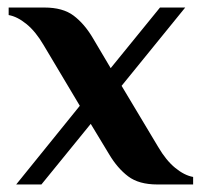

<svg xmlns="http://www.w3.org/2000/svg" viewBox="-20 -490 536 510"><path d="M23 0 192 -209 96 -370Q75 -406 50.5 -426Q26 -446 3 -450V-470H98Q147 -470 175.5 -448.5Q204 -427 226 -390L274 -309L405 -470H472L303 -262L400 -100Q421 -64 445.5 -44Q470 -24 493 -20V0H398Q349 0 320.5 -21.5Q292 -43 270 -80L221 -161L90 0Z"/></svg>

Font: El Messiri
Style: Bold
Weight: 700
Designer: Mohamed Gaber
Foundry: Kief Type Foundry
Version: Version 2.020; ttfautohint (v1.8.3)